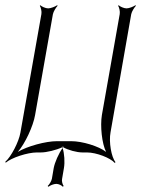

<svg xmlns="http://www.w3.org/2000/svg" viewBox="-36 -582 539 733"><path d="M-16 36 -14 39C8 20 69 0 105 0H120C142 0 179 -9 202 -20C201 -21 201 -22 200 -23C201 -22 203 -22 204 -21C205 -22 206 -22 207 -23C206 -22 206 -21 205 -20C224 -9 257 0 279 0H296C332 0 386 21 402 40L405 37C389 18 379 -40 386 -77L465 -528C467 -538 477 -554 483 -560L481 -562C474 -557 457 -550 447 -550C437 -550 422 -557 417 -562L415 -560C419 -554 423 -538 421 -528L353 -143C346 -101 353 -34 369 -2C341 -24 278 -43 236 -43H181C139 -43 68 -24 32 -2C60 -34 91 -101 98 -143L166 -528C168 -538 178 -554 184 -560L182 -562C175 -557 158 -550 148 -550C138 -550 123 -557 118 -562L116 -560C120 -554 124 -538 122 -528L42 -76C36 -40 6 17 -16 36ZM202 -20C203 -19 202 -18 203 -17C204 -18 204 -19 205 -20C204 -20 205 -21 204 -21C203 -21 203 -20 202 -20ZM146 128 149 131C155 126 169 120 179 120C188 120 200 126 204 131L207 128C203 123 199 110 201 101L208 60C212 38 210 4 203 -17C188 4 173 38 169 60L162 101C160 110 152 123 146 128Z"/></svg>

Font: Armata Saber
Style: RgIta
Weight: 400
Designer: Jasper
Foundry: Cannot Into Space Fonts
Version: Version 0.970